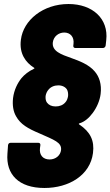

<svg xmlns="http://www.w3.org/2000/svg" viewBox="-20 -728 550 956"><path d="M201 208C324 208 429 144 443 34C451 -28 430 -71 375 -108C371 -110 372 -113 376 -114C400 -121 423 -140 442 -166C462 -193 477 -227 481 -260C487 -309 474 -347 451 -373C423 -406 377 -424 335 -439C284 -457 238 -473 243 -517C247 -547 272 -566 300 -566C330 -566 350 -544 346 -510L345 -501C344 -494 348 -489 355 -489H493C499 -489 505 -494 506 -501L509 -528C521 -635 441 -708 321 -708C195 -708 96 -628 84 -530C75 -461 108 -417 149 -391C153 -389 152 -387 148 -385C124 -374 102 -357 87 -339C67 -314 50 -280 45 -240C41 -204 46 -173 60 -149C82 -109 119 -88 176 -64C250 -31 288 -19 284 19C281 46 257 66 227 66C194 66 175 44 179 10L181 -5C182 -12 178 -17 171 -17H33C25 -17 21 -12 20 -5L17 37C9 140 73 208 201 208ZM257 -198C237 -198 223 -205 214 -217C208 -225 206 -236 207 -250C209 -262 214 -273 221 -281C232 -295 250 -303 270 -303C290 -303 305 -295 313 -283C318 -275 320 -263 319 -250C317 -238 313 -226 305 -218C294 -205 277 -198 257 -198Z"/></svg>

Font: Barlow ExtraBold
Style: Italic
Weight: 800
Italic angle: -7°
Designer: Jeremy Tribby
Foundry: Tribby Type
Version: Version 1.422;hotconv 1.0.109;makeotfexe 2.5.65596